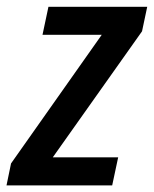

<svg xmlns="http://www.w3.org/2000/svg" viewBox="-48 -561 466 581"><path d="M-28.3 0 -14.6 -66.4 259.8 -455.6H80.6L98.6 -540.5H397.5L381.8 -466.3L111.8 -85H309.6L291.5 0Z"/></svg>

Font: Open Sans SemiCondensed SemiBold
Style: Italic
Weight: 600
Width: 4
Italic angle: -12°
Designer: Monotype Design Team
Foundry: Monotype Imaging Inc.
Version: Version 3.000